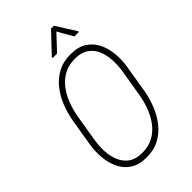

<svg xmlns="http://www.w3.org/2000/svg" viewBox="-269 -1000 1107 1107"><g transform="rotate(-45 284.5 -447.0)"><path d="M530.3 -440.9 502 -269.5Q492.7 -216.3 472.7 -166.5Q452.6 -116.7 420.7 -76.4Q388.7 -36.1 342.8 -12.2Q296.9 11.7 236.8 10.7Q178.2 9.8 140.4 -15.4Q102.5 -40.5 82.8 -81.3Q63 -122.1 58.3 -171.1Q53.7 -220.2 61 -269.5L89.4 -441.4Q98.6 -493.7 118.4 -543.5Q138.2 -593.3 170.4 -633.8Q202.6 -674.3 248.3 -698Q293.9 -721.7 354 -720.7Q413.1 -720.2 450.9 -695.3Q488.8 -670.4 508.8 -629.6Q528.8 -588.9 533.4 -539.6Q538.1 -490.2 530.3 -440.9ZM464.4 -269.5 493.2 -442.4Q499.5 -483.9 497.1 -526.6Q494.6 -569.3 479.7 -605Q464.8 -640.6 433.6 -662.6Q402.3 -684.6 352.5 -684.6Q300.8 -685.5 262.2 -665Q223.6 -644.5 196.3 -609.4Q168.9 -574.2 152.1 -530.8Q135.3 -487.3 127 -441.9L98.6 -269.5Q91.8 -228 94.2 -185.5Q96.7 -143.1 111.8 -106.9Q127 -70.8 157.7 -48.6Q188.5 -26.4 238.8 -25.9Q290.5 -25.4 329.1 -45.7Q367.7 -65.9 395.3 -101.3Q422.9 -136.7 439.7 -180.4Q456.5 -224.1 464.4 -269.5ZM398.9 -904.8 476.1 -782.7 475.6 -777.8 439 -777.3 385.3 -871.1 298.3 -778.3 262.2 -777.8 262.7 -785.6 375.5 -904.8Z"/></g></svg>

Font: Roboto Condensed ExtraLight
Style: Italic
Weight: 250
Italic angle: -12°
Designer: Christian Robertson
Foundry: Google
Version: Version 3.008; 2023